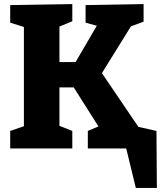

<svg xmlns="http://www.w3.org/2000/svg" viewBox="-20 -727 794 940"><path d="M334 -86V0H30V-86L97 -109V-595L30 -616V-702L334 -707V-623L271 -597V-423H350L454 -601L399 -616V-702L683 -707V-621L621 -598L479 -369L658 -105L711 -86V0H410V-86L462 -108L341 -299H271V-111ZM542 -132 746 -86 748 193H645L598 0H542Z"/></svg>

Font: Bitter ExtraBold
Style: Regular
Weight: 800
Designer: Sol Matas, and Bitter project Authors
Foundry: Sol Matas
Version: Version 2.001